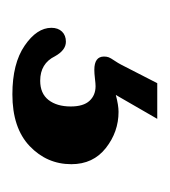

<svg xmlns="http://www.w3.org/2000/svg" viewBox="-2 -43 274 310"><g transform="rotate(90 135.0 112.0)"><path d="M132.3 229Q82.5 229 53.7 209.2Q24.9 189.5 24.9 166Q24.9 155.3 31 148.9Q37.1 142.6 47.4 142.6Q61 142.6 70.8 160.2Q82.5 184.1 110.4 184.1Q130.9 184.1 141.4 170.7Q151.9 157.2 151.9 134.8Q151.9 114.3 142.8 104.5Q133.8 94.7 119.1 94.7Q115.2 94.7 106.9 95.7Q98.6 96.7 92.8 96.7Q71.3 96.7 71.3 81.1Q71.3 76.7 72.5 73.5Q73.7 70.3 77.9 64.2Q82 58.1 84.5 53.2L114.3 -4.9H171.9L133.3 62Q149.9 57.6 160.6 57.6Q192.9 57.6 219 78.1Q245.1 98.6 245.1 133.8Q245.1 173.3 215.8 201.2Q186.5 229 132.3 229Z"/></g></svg>

Font: Cooper* SemiBold
Style: Regular
Weight: 600
Designer: Owen Earl
Foundry: indestructible type*
Version: Version 0.001